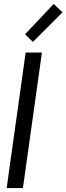

<svg xmlns="http://www.w3.org/2000/svg" viewBox="-20 -960 339 980"><path d="M254 -940 108 -785 148 -746 299 -897ZM111 -692 14 0H97L194 -692Z"/></svg>

Font: Cantarell
Style: Oblique
Weight: 400
Italic angle: -8°
Designer: Dave Crossland
Version: Version 0.024